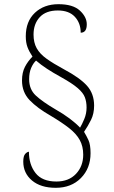

<svg xmlns="http://www.w3.org/2000/svg" viewBox="-20 -780 545 916"><path d="M246 116Q174 116 132.5 81Q91 46 91 -9Q91 -36 100.5 -46Q110 -56 118 -56Q118 5 149.5 45.5Q181 86 249 86Q308 86 342.5 49.5Q377 13 377 -42Q377 -82 360.5 -112Q344 -142 309.5 -169Q275 -196 223 -227Q158 -264 121.5 -302Q85 -340 85 -396Q85 -434 99 -461Q113 -488 135 -510Q119 -534 111 -555.5Q103 -577 103 -607Q103 -678 146.5 -719Q190 -760 259 -760Q328 -760 361 -729.5Q394 -699 394 -664Q394 -624 365 -624Q365 -670 337 -700Q309 -730 256 -730Q199 -730 169.5 -698Q140 -666 140 -615Q140 -577 155 -550Q170 -523 202 -500Q234 -477 284 -450Q361 -409 395 -371Q429 -333 429 -276Q429 -238 414.5 -208.5Q400 -179 381 -151Q392 -133 402 -111.5Q412 -90 412 -49Q412 23 366 69.5Q320 116 246 116ZM362 -171Q371 -186 382 -212Q393 -238 393 -267Q393 -294 385 -315.5Q377 -337 351 -359.5Q325 -382 273 -411Q233 -433 204 -452Q175 -471 152 -491Q138 -478 128.5 -455.5Q119 -433 119 -402Q119 -354 150.5 -324.5Q182 -295 245 -258Q282 -237 311.5 -215Q341 -193 362 -171Z"/></svg>

Font: Noto Serif SemiCondensed ExtraLight
Style: Regular
Weight: 200
Width: 4
Designer: Monotype Design Team
Foundry: Monotype Imaging Inc.
Version: Version 2.014